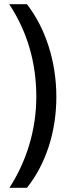

<svg xmlns="http://www.w3.org/2000/svg" viewBox="-20 -742 337 920"><path d="M250 -278C250 -448 198 -607 109 -722H24C110 -592 154 -443 154 -279C154 -122 108 30 25 158H109C199 45 250 -109 250 -278Z"/></svg>

Font: Noto Sans Arabic ExtCond Med
Style: Regular
Weight: 500
Width: 2
Designer: Monotype Design Team, Nadine Chahine, Nizar Qandah and Khaled Hosny
Foundry: Monotype Imaging Inc.
Version: Version 2.012